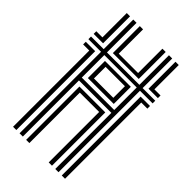

<svg xmlns="http://www.w3.org/2000/svg" viewBox="-242 -877 955 955"><g transform="rotate(45 235.0 -400.0)"><path d="M98 0V-573.2H9V-591.8H98V-800H121V-591.8H349V-800H371.8V-591.8H460.8V-573.2H371.8V0H349V-394.8H121V0ZM52.2 0V-536.2H9V-554.8H75.2V0ZM144.2 0V-375H326V0H303V-355H166.8V0ZM394.8 0V-554.8H460.8V-536.2H417.8V0ZM121 -414.8H349V-573.2H121ZM144 -434.5V-554.8H326V-434.5ZM166.8 -454.5H303V-536.2H166.8ZM9 -610.2V-628.8H52.2V-800H75.2V-610.2ZM144 -610.2V-800H166.8V-628.8H303V-800H326V-610.2ZM394.8 -610.2V-800H417.8V-628.8H460.8V-610.2Z"/></g></svg>

Font: Big Shoulders Inline Text Thin
Style: Bold
Weight: 700
Version: Version 2.002